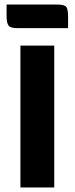

<svg xmlns="http://www.w3.org/2000/svg" viewBox="-20 -826 330 846"><path d="M70 -625H219V0H70ZM58 -702Q25 -702 17 -714Q9 -726 9 -757V-806H232Q265 -806 272.5 -795Q280 -784 280 -752V-702Z"/></svg>

Font: Changa SemiBold
Style: Regular
Weight: 600
Designer: Eduardo Rodriguez Tunni
Foundry: Eduardo Rodriguez Tunni
Version: Version 3.002; ttfautohint (v1.8.2)